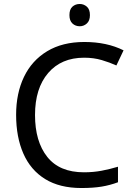

<svg xmlns="http://www.w3.org/2000/svg" viewBox="-20 -935 672 965"><path d="M403 -645Q288 -645 222 -568Q156 -491 156 -357Q156 -224 217.5 -146.5Q279 -69 402 -69Q449 -69 491 -77Q533 -85 573 -97V-19Q533 -4 490.5 3Q448 10 389 10Q280 10 207 -35Q134 -80 97.5 -163Q61 -246 61 -358Q61 -466 100.5 -548.5Q140 -631 217 -677.5Q294 -724 404 -724Q517 -724 601 -682L565 -606Q532 -621 491.5 -633Q451 -645 403 -645ZM381 -915Q401 -915 416.5 -901.5Q432 -888 432 -859Q432 -831 416.5 -817Q401 -803 381 -803Q359 -803 344 -817Q329 -831 329 -859Q329 -888 344 -901.5Q359 -915 381 -915Z"/></svg>

Font: Noto Sans Gunjala Gondi Semibold
Style: Regular
Weight: 600
Designer: Ek Type
Foundry: Ek Type
Version: Version 1.004; ttfautohint (v1.8.4.7-5d5b)